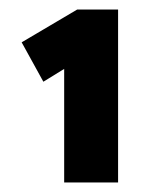

<svg xmlns="http://www.w3.org/2000/svg" viewBox="-20 -816 331 406"><path d="M115.7 -430.1V-721.9L133.1 -681L71.7 -643.2L25.8 -726.5L143.3 -795.9H229.7V-430.1H173.2Q161.2 -430.1 147.3 -430.1Q133.4 -430.1 115.7 -430.1Z"/></svg>

Font: Lexend Tera
Style: Regular
Weight: 400
Designer: Bonnie Shaver-Troup, Thomas Jockin
Foundry: Lexend
Version: Version 1.007